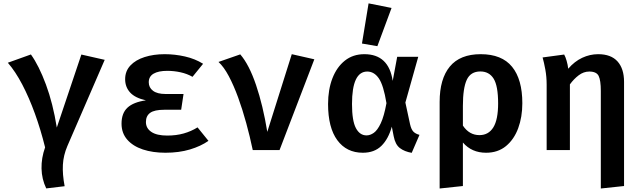

<svg xmlns="http://www.w3.org/2000/svg" viewBox="-20 -874 3732 1118"><path d="M453.8 -556.4 589.7 -525.6 372.3 -23.6Q349.2 30.3 346.2 85.4Q343.1 140.5 356.4 210.3L249.2 223.1Q223.1 168.7 221.8 107.4Q220.5 46.2 242.6 -15.9Q216.9 -119.5 183.1 -212.8Q149.2 -306.2 109.5 -382.1Q69.7 -457.9 25.6 -508.7L160 -556.9Q206.7 -491.8 247.4 -382.1Q288.2 -272.3 310.8 -131.3Z M1034.9 -234.9H936.9Q879 -234.9 854.4 -216.9Q829.7 -199 829.7 -163.6Q829.7 -127.2 861.3 -105.9Q892.8 -84.6 953.8 -84.6Q1006.2 -84.6 1049.7 -96.9Q1093.3 -109.2 1130.3 -132.3L1193.8 -53.8Q1149.2 -22.6 1085.9 -3.6Q1022.6 15.4 943.1 15.4Q869.2 15.4 811.5 -3.8Q753.8 -23.1 720.8 -61Q687.7 -99 687.7 -153.8Q687.7 -215.4 722.6 -247.4Q757.4 -279.5 829.7 -289.7Q766.7 -303.6 737.7 -335.4Q708.7 -367.2 708.7 -412.8Q708.7 -460 739.2 -492.6Q769.7 -525.1 822.1 -541.8Q874.4 -558.5 939 -558.5Q998.5 -558.5 1057.2 -545.1Q1115.9 -531.8 1162.6 -502.6L1101 -426.7Q1069.7 -444.6 1031.3 -453.1Q992.8 -461.5 953.8 -461.5Q902.6 -461.5 874.4 -445.1Q846.2 -428.7 846.2 -394.9Q846.2 -364.1 871 -345.4Q895.9 -326.7 943.6 -326.7H1048.7Z M1451.8 0Q1435.4 -78.5 1413.8 -157.2Q1392.3 -235.9 1366.7 -306.2Q1341 -376.4 1312.3 -430.5Q1283.6 -484.6 1252.3 -513.3L1379 -557.4Q1430.8 -497.4 1471 -378.7Q1511.3 -260 1536.4 -106.2L1679 -558.5L1810.3 -528.7L1607.7 0Z M2101.5 -558.5Q2243.6 -558.5 2266.7 -403.1L2292.8 -543.1H2415.4L2340.5 -276.9L2367.7 -150.8Q2374.9 -119.5 2387.7 -106.9Q2400.5 -94.4 2422.6 -88.7L2377.4 15.9Q2335.4 8.7 2308.5 -11.8Q2281.5 -32.3 2272.3 -81L2261.5 -136.4Q2241.5 -64.6 2200.8 -24.6Q2160 15.4 2092.8 15.4Q1997.9 15.4 1944.1 -57.7Q1890.3 -130.8 1890.3 -268.2Q1890.3 -352.3 1915.6 -417.9Q1941 -483.6 1988.2 -521Q2035.4 -558.5 2101.5 -558.5ZM2118.5 -457.4Q2029.7 -457.4 2029.7 -268.2Q2029.7 -170.8 2052.3 -128.2Q2074.9 -85.6 2114.4 -85.6Q2135.4 -85.6 2156.7 -100.5Q2177.9 -115.4 2197.2 -156.2Q2216.4 -196.9 2230.3 -273.3Q2213.3 -377.9 2185.9 -417.7Q2158.5 -457.4 2118.5 -457.4ZM2126.2 -854.4 2260 -827.7 2177.4 -605.1 2087.7 -620.5Z M2779 -558.5Q2902.1 -558.5 2961.8 -485.1Q3021.5 -411.8 3021.5 -272.8Q3021.5 -192.8 2997.4 -127.4Q2973.3 -62.1 2926.2 -23.3Q2879 15.4 2810.3 15.4Q2726.7 15.4 2675.4 -44.1V209.2L2540 223.6V-280.5Q2540 -414.9 2599.5 -486.7Q2659 -558.5 2779 -558.5ZM2776.9 -457.9Q2720.5 -457.9 2697.9 -409.2Q2675.4 -360.5 2675.4 -257.4V-142.6Q2712.3 -87.2 2771.8 -87.2Q2824.6 -87.2 2852.6 -132.3Q2880.5 -177.4 2880.5 -271.3Q2880.5 -373.8 2854.4 -415.9Q2828.2 -457.9 2776.9 -457.9Z M3463.1 -558.5Q3537.9 -558.5 3575.9 -516.2Q3613.8 -473.8 3613.8 -397.4V209.2L3478.5 223.6V-344.6Q3478.5 -406.2 3465.9 -431.8Q3453.3 -457.4 3411.3 -457.4Q3378.5 -457.4 3349.7 -435.6Q3321 -413.8 3298.5 -382.6V0H3163.1V-381.5Q3163.1 -427.2 3155.4 -469Q3147.7 -510.8 3139.5 -539.5L3265.1 -556.4Q3272.8 -543.1 3279.5 -519.7Q3286.2 -496.4 3288.7 -473.8Q3325.1 -516.4 3370 -537.4Q3414.9 -558.5 3463.1 -558.5Z"/></svg>

Font: Fira Code SemiBold
Style: Regular
Weight: 600
Designer: Carrois Corporate, Edenspiekermann AG, Nikita Prokopov
Foundry: Carrois Corporate, Edenspiekermann AG, Nikita Prokopov
Version: Version 6.002